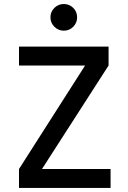

<svg xmlns="http://www.w3.org/2000/svg" viewBox="-20 -922 626 942"><path d="M73.2 0V-92.8L397.5 -600.6H73.2V-693.4H512.7V-600.6L186 -92.8H522.5V0ZM293 -771.5Q266.1 -771.5 246.8 -790.8Q227.5 -810.1 227.5 -836.9Q227.5 -864.3 246.8 -883.3Q266.1 -902.3 293 -902.3Q320.3 -902.3 339.4 -883.3Q358.4 -864.3 358.4 -836.9Q358.4 -810.1 339.4 -790.8Q320.3 -771.5 293 -771.5Z"/></svg>

Font: Cascadia Code NF
Style: Regular
Weight: 400
Monospace: yes
Designer: Aaron Bell
Foundry: Saja Typeworks
Version: Version 2404.023; ttfautohint (v1.8.4)